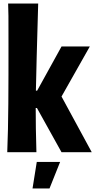

<svg xmlns="http://www.w3.org/2000/svg" viewBox="-20 -861 539 1086"><path d="M328 -598 190 -348H183C186 -456 188 -595 196 -841H26C28 -798 28 -774 28 -610C28 -369 28 -163 21 0H186C183 -102 182 -173 182 -250H189L328 0H499L328 -315L488 -598ZM188 55 164 205H260L320 55Z"/></svg>

Font: Ranchers
Style: Regular
Weight: 400
Designer: Pablo Impallari, Brenda Gallo
Foundry: Pablo Impallari, Brenda Gallo
Version: Version 1.000